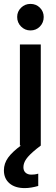

<svg xmlns="http://www.w3.org/2000/svg" viewBox="-43 -746 288 984"><path d="M59 0V-518H166V0ZM113 -590Q85 -590 65 -610Q45 -630 45 -659Q45 -687 65 -706.5Q85 -726 113 -726Q142 -726 161.5 -706.5Q181 -687 181 -659Q181 -630 161.5 -610Q142 -590 113 -590ZM84 218Q34 218 5.5 193.5Q-23 169 -23 127Q-23 92 -1.5 62Q20 32 68 -3L104 -29L131 -4L166 0L144 17Q106 48 91.5 69Q77 90 77 111Q77 129 88 139Q99 149 118 149Q126 149 134.5 148Q143 147 153 144V207Q136 212 118 215Q100 218 84 218Z"/></svg>

Font: TikTok Sans 24pt Medium
Style: Regular
Weight: 500
Version: Version 4.000